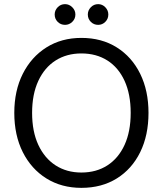

<svg xmlns="http://www.w3.org/2000/svg" viewBox="-20 -895 786 927"><path d="M373 12Q277 12 204 -33.5Q131 -79 90 -160.5Q49 -242 49 -350Q49 -457 90 -538.5Q131 -620 204 -666Q277 -712 373 -712Q471 -712 544 -666Q617 -620 657 -538.5Q697 -457 697 -350Q697 -242 657 -160.5Q617 -79 544 -33.5Q471 12 373 12ZM373 -62Q445 -62 498.5 -96.5Q552 -131 581.5 -195.5Q611 -260 611 -350Q611 -440 581.5 -504.5Q552 -569 498.5 -603Q445 -637 373 -637Q302 -637 248.5 -603Q195 -569 165 -504.5Q135 -440 135 -350Q135 -260 165 -195.5Q195 -131 248.5 -96.5Q302 -62 373 -62ZM294 -775Q273 -775 258.5 -789.5Q244 -804 244 -825Q244 -845 258.5 -860Q273 -875 294 -875Q314 -875 329 -860Q344 -845 344 -825Q344 -804 329 -789.5Q314 -775 294 -775ZM454 -775Q433 -775 418.5 -789.5Q404 -804 404 -825Q404 -845 418.5 -860Q433 -875 454 -875Q474 -875 488.5 -860Q503 -845 503 -825Q503 -804 488.5 -789.5Q474 -775 454 -775Z"/></svg>

Font: DM Sans 9pt
Style: Regular
Weight: 400
Designer: Colophon Foundry, Jonny Pinhorn
Foundry: Colophon Foundry
Version: Version 4.004;gftools[0.9.30]